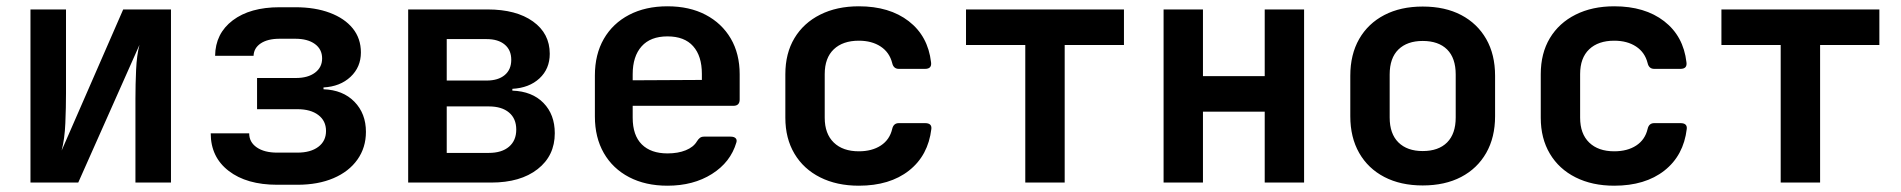

<svg xmlns="http://www.w3.org/2000/svg" viewBox="-20 -580 6040 610"><path d="M76.8 0V-550H189.7V-283.8Q189.7 -239.1 187.6 -188.7Q185.5 -138.3 175.8 -101.7L371.4 -550H523.2V0H410.3V-266.6Q410.3 -311.7 412.4 -358.3Q414.5 -404.9 423.1 -437.4L228.6 0Z M860.7 7Q763.7 7 706.6 -37Q649.5 -80.9 649.5 -156.3H771.7Q771.7 -128.3 795.8 -111.7Q819.9 -95.1 860.7 -95.1H924.9Q966.9 -95.1 991.3 -113.5Q1015.8 -131.9 1015.8 -163.9Q1015.8 -196.1 991.3 -214.6Q966.9 -233.1 924.9 -233.1H796.7V-332.2H920.1Q958.3 -332.2 980.8 -349.1Q1003.4 -366 1003.4 -394.4Q1003.4 -423.5 980.5 -440.2Q957.6 -456.9 918.2 -456.9H868.2Q830.7 -456.9 808.6 -442.3Q786.5 -427.6 785.6 -402.7H663.4Q664.3 -473.6 719.4 -515.3Q774.5 -557 868.2 -557H918.2Q981.1 -557 1028 -539.3Q1074.9 -521.7 1100.8 -489.7Q1126.6 -457.7 1126.6 -413.4Q1126.6 -366.8 1093.7 -335.9Q1060.7 -305 1007.8 -302.2V-296.4Q1069.5 -294.2 1106 -256.8Q1142.6 -219.3 1142.6 -161.1Q1142.6 -111.1 1115.5 -72.9Q1088.5 -34.8 1039.5 -13.9Q990.6 7 924.9 7Z M1276.8 0V-550H1528.9Q1620.1 -550 1673.4 -511.8Q1726.6 -473.7 1726.6 -409.1Q1726.6 -361.3 1694 -331Q1661.3 -300.7 1607.8 -297.8V-292.1Q1670.7 -289.8 1706.6 -253Q1742.6 -216.2 1742.6 -156.8Q1742.6 -85.2 1688 -42.6Q1633.5 0 1540.7 0ZM1399.3 -94.2H1533.1Q1574.2 -94.2 1597.2 -113.9Q1620.2 -133.5 1620.2 -168.3Q1620.2 -203.2 1597.2 -222.5Q1574.2 -241.9 1533.1 -241.9H1399.3ZM1399.3 -324.1H1526Q1562.7 -324.1 1583.5 -341.5Q1604.3 -358.8 1604.3 -390.1Q1604.3 -421.1 1583.5 -438.4Q1562.7 -455.8 1526 -455.8H1399.3Z M2100.6 10Q2030.9 10 1978.9 -17.1Q1926.9 -44.2 1898.4 -93.7Q1870 -143.2 1870 -210V-340Q1870 -407.2 1898.4 -456.5Q1926.9 -505.8 1978.9 -532.9Q2030.9 -560 2100.6 -560Q2170.3 -560 2221.7 -533.1Q2273.1 -506.2 2301.6 -457.8Q2330 -409.3 2330 -344.1V-263.8Q2330 -243.8 2310 -243.8H1990.1V-205.9Q1990.1 -150.1 2019 -121.3Q2047.9 -92.6 2100.6 -92.6Q2134.1 -92.6 2158.7 -102.6Q2183.4 -112.6 2194.2 -131Q2198.8 -138.4 2203.8 -142.1Q2208.8 -145.9 2216.8 -145.9H2301.1Q2312.1 -145.9 2317.1 -140.9Q2322.1 -135.9 2319.5 -127.3Q2301 -64.5 2241.9 -27.3Q2182.8 10 2100.6 10ZM2209.9 -315.3V-345.3Q2209.9 -402.1 2182.2 -433.2Q2154.6 -464.4 2100.6 -464.4Q2046.6 -464.4 2018.4 -432.7Q1990.1 -401 1990.1 -344.1V-324.9L2218.6 -326.1Z M2708.6 10Q2638.5 10 2585.8 -16.5Q2533.1 -42.9 2504.1 -91.6Q2475.1 -140.3 2475.1 -205.9V-344.1Q2475.1 -410.7 2504.1 -458.9Q2533.1 -507.1 2585.8 -533.5Q2638.5 -560 2708.6 -560Q2805.8 -560 2867.1 -512.7Q2928.4 -465.3 2938 -382.2Q2941 -361.2 2919 -361.2H2835.6Q2818.8 -361.2 2814.6 -379.6Q2806 -413.7 2777.9 -432.2Q2749.8 -450.7 2708.6 -450.7Q2657.8 -450.7 2629 -423.4Q2600.2 -396 2600.2 -344.6V-205.9Q2600.2 -155 2629 -127.1Q2657.8 -99.3 2708.6 -99.3Q2750.4 -99.3 2778.5 -117.7Q2806.6 -136.1 2814.6 -170.4Q2818.8 -188.8 2835.6 -188.8H2919Q2941 -188.8 2939 -170.4Q2929 -86.1 2867.9 -38Q2806.8 10 2708.6 10Z M3237.4 0V-437H3049.1V-550H3550.9V-437H3362.6V0Z M3676.8 0V-550H3801.9V-338.2H3998.1V-550H4123.2V0H3998.1V-225.2H3801.9V0Z M4500 9.2Q4429.9 9.2 4378.2 -17.7Q4326.5 -44.6 4298.2 -94.1Q4270 -143.6 4270 -210.8V-339.2Q4270 -406.8 4298.2 -456.1Q4326.5 -505.4 4378.2 -532.3Q4429.9 -559.2 4500 -559.2Q4571.1 -559.2 4622.3 -532.3Q4673.5 -505.4 4701.8 -456.1Q4730 -406.8 4730 -339.2V-210.8Q4730 -143.6 4701.8 -94.1Q4673.5 -44.6 4622.1 -17.7Q4570.7 9.2 4500 9.2ZM4500 -100.1Q4550.2 -100.1 4577.6 -127.5Q4604.9 -155 4604.9 -206.7V-343.3Q4604.9 -395.6 4577.6 -422.8Q4550.2 -449.9 4500 -449.9Q4450.8 -449.9 4422.9 -422.8Q4395.1 -395.6 4395.1 -343.3V-206.7Q4395.1 -155 4422.9 -127.5Q4450.8 -100.1 4500 -100.1Z M5108.6 10Q5038.5 10 4985.8 -16.5Q4933.1 -42.9 4904.1 -91.6Q4875.1 -140.3 4875.1 -205.9V-344.1Q4875.1 -410.7 4904.1 -458.9Q4933.1 -507.1 4985.8 -533.5Q5038.5 -560 5108.6 -560Q5205.8 -560 5267.1 -512.7Q5328.4 -465.3 5338 -382.2Q5341 -361.2 5319 -361.2H5235.6Q5218.8 -361.2 5214.6 -379.6Q5206 -413.7 5177.9 -432.2Q5149.8 -450.7 5108.6 -450.7Q5057.8 -450.7 5029 -423.4Q5000.2 -396 5000.2 -344.6V-205.9Q5000.2 -155 5029 -127.1Q5057.8 -99.3 5108.6 -99.3Q5150.4 -99.3 5178.5 -117.7Q5206.6 -136.1 5214.6 -170.4Q5218.8 -188.8 5235.6 -188.8H5319Q5341 -188.8 5339 -170.4Q5329 -86.1 5267.9 -38Q5206.8 10 5108.6 10Z M5637.4 0V-437H5449.1V-550H5950.9V-437H5762.6V0Z"/></svg>

Font: Pitagon Sans Mono
Style: Regular
Weight: 400
Monospace: yes
Designer: Travis Tran
Foundry: Pitagon
Version: Version 1.001;gftools[0.9.26]